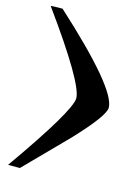

<svg xmlns="http://www.w3.org/2000/svg" viewBox="-130 -722 743 1022"><g transform="rotate(15 241.5 -211.0)"><path d="M458 -204C458 -274 333 -423 84 -650C46 -650 24 -649 19 -648C192 -409 278 -262 278 -208C278 -163 192 -17 19 228H84L307 1C408 -106 458 -174 458 -204Z"/></g></svg>

Font: GFS Jackson
Style: Regular
Weight: 400
Designer: George Matthiopoulos
Foundry: George Matthiopoulos
Version: Version 1.0